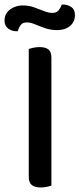

<svg xmlns="http://www.w3.org/2000/svg" viewBox="-42 -822 351 848"><path d="M85 -379H185V-2Q179 0 166 3Q153 6 139 6Q111 6 98 -5Q85 -16 85 -41ZM185 -279H85V-606Q91 -608 104.5 -611Q118 -614 132 -614Q159 -614 172 -603.5Q185 -593 185 -568ZM58 -798Q86 -798 109 -789.5Q132 -781 152.5 -773Q173 -765 189 -765Q208 -765 217 -776.5Q226 -788 231 -802H236Q257 -802 273 -791Q289 -780 289 -756Q289 -725 267 -707Q245 -689 211 -689Q182 -689 157.5 -697.5Q133 -706 113 -714.5Q93 -723 77 -723Q58 -723 49.5 -711.5Q41 -700 36 -684H31Q10 -684 -6 -696Q-22 -708 -22 -731Q-22 -753 -10.5 -767.5Q1 -782 19.5 -790Q38 -798 58 -798Z"/></svg>

Font: Baloo Tamma 2 Medium
Style: Regular
Weight: 500
Designer: Divya Kowshik, Shuchita Grover and Ek Type
Foundry: Ek Type
Version: Version 1.700